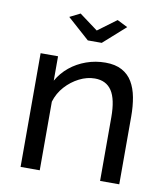

<svg xmlns="http://www.w3.org/2000/svg" viewBox="-82 -799 754 868"><g transform="rotate(10 295.0 -365.0)"><path d="M524 0H436V-292Q436 -375 410.5 -413.5Q385 -452 333 -452Q297 -452 261.5 -434Q226 -416 198.5 -385.5Q171 -355 159 -315V0H71V-522H151V-410Q172 -447 205 -474Q238 -501 280 -516Q322 -531 368 -531Q413 -531 443.5 -514.5Q474 -498 491.5 -468.5Q509 -439 516.5 -399Q524 -359 524 -312ZM218 -730 303 -667 388 -730 436 -706 335 -616H271L170 -706Z"/></g></svg>

Font: Raleway Thin Medium
Style: Regular
Weight: 500
Version: Version 4.026